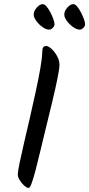

<svg xmlns="http://www.w3.org/2000/svg" viewBox="-20 -945 439 946"><path d="M188.1 -687.9Q188.4 -704.6 192.5 -711.5Q196.6 -718.3 208.7 -718.3Q216.4 -718.3 227.2 -709.9Q238.1 -701.4 248.7 -688.1Q259.4 -674.7 266.2 -658.2Q273 -641.7 273 -625.2Q273 -607.6 263.6 -561Q254.3 -514.4 238.1 -446.1Q222 -377.9 200.7 -292.2Q188.4 -242.7 177 -194Q165.5 -145.4 155.1 -105.7Q144.6 -66.1 136.1 -42.5Q127.5 -18.9 120.4 -18.9Q114.3 -18.9 105.2 -25.7Q96 -32.4 87.4 -43Q78.8 -53.5 73.2 -64.5Q67.6 -75.5 67.6 -84.2Q67.6 -99.1 76.2 -140.9Q84.8 -182.7 98.6 -241.3Q112.4 -300 127.5 -365.8Q142.6 -431.7 156.3 -495Q170.1 -558.3 178.9 -609.2Q187.7 -660 188.1 -687.9ZM248.6 -824.7Q248.6 -816.3 239.9 -807.6Q231.3 -799 222.1 -799Q207.4 -799 189.6 -811.6Q171.9 -824.1 159 -841.7Q146.1 -859.3 146.1 -872.7Q146.1 -884.5 152.6 -896.1Q159.2 -907.7 170 -916.2Q180.8 -924.6 190.9 -924.6Q199.3 -924.6 209.2 -913.2Q219.1 -901.7 228 -884.6Q236.9 -867.5 242.7 -851.3Q248.6 -835 248.6 -824.7ZM399.3 -824.7Q399.3 -816.3 390.6 -807.6Q381.9 -799 372.8 -799Q358 -799 340.3 -811.6Q322.6 -824.1 309.7 -841.7Q296.8 -859.3 296.8 -872.7Q296.8 -884.5 303.3 -896.1Q309.9 -907.7 320.7 -916.2Q331.4 -924.6 341.5 -924.6Q349.9 -924.6 359.8 -913.2Q369.7 -901.7 378.6 -884.6Q387.5 -867.5 393.4 -851.3Q399.3 -835 399.3 -824.7Z"/></svg>

Font: Kalam Variable Light
Style: Regular
Weight: 300
Designer: Lipi Raval, Jonny Pinhorn
Foundry: Indian Type Foundry
Version: Version 3.000